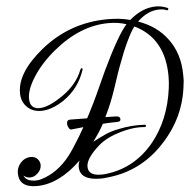

<svg xmlns="http://www.w3.org/2000/svg" viewBox="-90 -811 946 925"><g transform="rotate(-5 382.5 -348.0)"><path d="M51 58Q-35 58 -35 -12Q-35 -39 -16 -61Q5 -84 34 -84Q55 -84 67 -70Q78 -57 78 -42Q78 -18 58 -1Q42 14 22 14Q5 14 -9 2Q2 31 48 31Q61 31 71 28Q154 5 215 -73Q237 -101 273 -160.5Q309 -220 355 -313Q376 -356 393.5 -395.5Q411 -435 427 -469Q506 -634 549 -681Q510 -694 464 -694Q326 -694 195 -586Q126 -529 86 -465Q50 -408 50 -365Q50 -315 97 -315Q140 -315 210 -363Q281 -412 308 -481Q311 -489 316 -489Q321 -487 319 -481Q290 -393 215 -341Q155 -301 104 -301Q62 -301 36 -327Q9 -353 9 -396Q9 -494 135 -597Q277 -713 462 -713Q490 -713 517 -710Q544 -707 569 -700Q631 -754 698 -754Q724 -754 751 -743Q758 -740 756 -735Q753 -730 749 -731Q734 -738 713 -738Q656 -738 606 -689Q696 -657 745 -590Q800 -517 800 -413Q800 -403 800 -392.5Q800 -382 798 -371Q782 -210 668 -90Q554 32 389 47Q382 48 375 48.5Q368 49 361 49Q260 49 260 -16Q260 -32 267 -47Q158 58 51 58ZM363 30Q368 30 373.5 30Q379 30 385 29Q527 14 622 -102Q705 -205 725 -355Q727 -370 728 -384.5Q729 -399 729 -413Q729 -598 586 -667Q569 -645 547 -599Q525 -553 499 -482Q486 -447 474.5 -411Q463 -375 450 -340Q433 -292 393 -212Q383 -193 370 -173Q357 -153 341 -131L343 -132Q369 -146 399 -160Q429 -174 467 -181Q499 -188 530.5 -190.5Q562 -193 593 -191Q600 -191 600 -186Q600 -180 592 -180Q587 -180 580.5 -180.5Q574 -181 569 -181Q528 -181 475 -166Q407 -146 368 -112Q302 -54 302 -14Q302 30 363 30ZM239 -199Q233 -199 228 -208Q222 -219 222 -228Q222 -247 239 -247Q260 -247 315 -246Q370 -245 459 -243Q480 -243 480 -227Q480 -216 463 -216Q425 -216 369 -211.5Q313 -207 239 -199Z"/></g></svg>

Font: Carattere
Style: Regular
Weight: 400
Designer: Robert E. Leuschke
Foundry: Robert E. Leuschke
Version: Version 1.010; ttfautohint (v1.8.3)